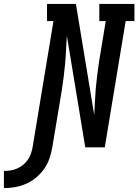

<svg xmlns="http://www.w3.org/2000/svg" viewBox="-158 -755 709 984"><path d="M-138 209V121Q-121 121 -104 118.5Q-87 116 -71 109Q-55 102 -40.5 90.5Q-26 79 -16 64.5Q-6 50 0 33.5Q6 17 9 0Q36 -162 62.5 -323.5Q89 -485 116 -647H83V-735H231L325 -165Q327 -199 328.5 -234Q330 -269 333 -303.5Q336 -338 340.5 -372.5Q345 -407 350 -441L384 -647H351V-735H531V-647H486L379 0H279L185 -570Q182 -536 180.5 -501Q179 -466 176 -431.5Q173 -397 168.5 -362.5Q164 -328 159 -294L110 0Q105 29 95.5 57Q86 85 68.5 110Q51 135 27 155Q3 175 -24.5 187Q-52 199 -80.5 204Q-109 209 -138 209Z"/></svg>

Font: Iosevka Curly Slab SmBdObl
Style: Regular
Weight: 600
Italic angle: -9°
Monospace: yes
Designer: Belleve Invis
Foundry: Belleve Invis
Version: Version 11.0.0; ttfautohint (v1.8.3)